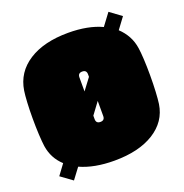

<svg xmlns="http://www.w3.org/2000/svg" viewBox="-150 -954 1083 1132"><g transform="rotate(-20 391.5 -388.5)"><path d="M653 -821 725 -768 673 -698Q703 -670 722 -635Q741 -600 747 -558Q751 -532 753.5 -486.5Q756 -441 756 -387Q756 -330 753.5 -283Q751 -236 747 -208Q731 -103 636 -43.5Q541 16 387 16Q261 16 173 -24L122 44L49 -9L97 -74Q39 -127 27 -206Q23 -234 20.5 -281.5Q18 -329 18 -384Q18 -437 20.5 -482.5Q23 -528 27 -554Q44 -664 139 -725Q234 -786 387 -786Q449 -786 501.5 -776Q554 -766 597 -746ZM360 -428 414 -500V-516Q414 -543 387 -543Q360 -543 360 -516ZM360 -254Q360 -227 387 -227Q414 -227 414 -254V-349L360 -276Z"/></g></svg>

Font: Gasoek One
Style: Regular
Weight: 400
Designer: Jiashuo Zhang
Foundry: JAMO
Version: Version 1.000; ttfautohint (v1.8.4.7-5d5b);gftools[0.9.29]